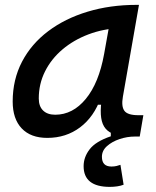

<svg xmlns="http://www.w3.org/2000/svg" viewBox="-20 -542 626 769"><path d="M419.9 206.5Q314.9 206.5 314.9 123.5Q314.9 87.4 339.1 55.9Q363.3 24.4 423.8 3.9V-35.2L468.8 -16.6L520 4.9Q489.3 4.9 458.7 15.1Q428.2 25.4 408.2 43.5Q388.2 61.5 388.2 85.9Q388.2 125 426.3 125Q437.5 125 446.8 122.8Q456.1 120.6 462.4 118.2L475.1 197.8Q464.4 202.1 450 204.3Q435.5 206.5 419.9 206.5ZM169.4 10.3Q103 10.3 66.9 -27.8Q30.8 -65.9 30.8 -135.3Q30.8 -223.1 68.1 -294.7Q105.5 -366.2 172.9 -417Q240.2 -467.8 330.6 -495.1Q420.9 -522.5 526.9 -522.5H536.6L472.2 -154.8Q465.3 -115.7 478.3 -98.1Q491.2 -80.6 534.2 -80.6H554.2L539.6 4.9H504.9Q467.3 4.9 442.1 -2.7Q417 -10.3 403.1 -26.6Q389.2 -43 385.3 -69.8Q381.3 -96.7 386.2 -135.3L414.6 -122.6H357.9L383.8 -150.9Q356.9 -74.2 300.8 -32Q244.6 10.3 169.4 10.3ZM201.2 -82.5Q271.5 -82.5 323.7 -146Q376 -209.5 397 -325.7L422.4 -467.3L461.9 -429.7Q393.6 -426.8 334.2 -404.3Q274.9 -381.8 230.2 -344Q185.5 -306.2 160.4 -256.1Q135.3 -206.1 135.3 -147.5Q135.3 -116.2 152.6 -99.4Q169.9 -82.5 201.2 -82.5Z"/></svg>

Font: Cascadia Mono NF
Style: Italic
Weight: 400
Italic angle: -10°
Monospace: yes
Designer: Aaron Bell
Foundry: Saja Typeworks
Version: Version 2404.023